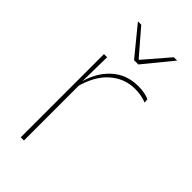

<svg xmlns="http://www.w3.org/2000/svg" viewBox="-216 -736 792 792"><g transform="rotate(45 180.0 -340.0)"><path d="M96.5 -308.5 87 -320.5 92.5 -325Q109 -402 157 -447.2Q205 -492.5 275 -492.5Q296 -492.5 312.2 -489Q328.5 -485.5 339.5 -480.5L341 -462.5Q328 -468 311 -471.5Q294 -475 273.5 -475Q212 -475 164.8 -433.2Q117.5 -391.5 96.5 -308.5ZM81 0V-485.5H99.5L97 -335L99.5 -332.5V0ZM186.5 -555.5 85 -679.5V-680H104L197.5 -571.5H200.5L294 -680H313V-679.5L211.5 -555.5Z"/></g></svg>

Font: Anek Latin Medium Thin
Style: Regular
Weight: 250
Version: Version 1.003